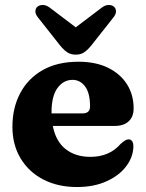

<svg xmlns="http://www.w3.org/2000/svg" viewBox="-20 -740 588 773"><path d="M518 -304Q518 -270 498 -251.5Q478 -233 442 -233H192.5Q205 -170 244.8 -139.2Q284.5 -108.5 344 -108.5Q420.5 -108.5 465.5 -160.5Q486.5 -179.5 497.5 -179Q517 -178.5 517 -150Q516 -107 487.5 -69.8Q459 -32.5 408.2 -9.8Q357.5 13 290 13Q213 13 154.5 -17.2Q96 -47.5 63 -102.2Q30 -157 30 -229.5Q30 -306 61.5 -365.2Q93 -424.5 152.2 -458Q211.5 -491.5 296 -491.5Q366 -491.5 415.8 -466.8Q465.5 -442 491.8 -399.8Q518 -357.5 518 -304ZM187.5 -288.5Q187.5 -286 187.5 -283.5H312.5Q342.5 -283.5 342.5 -311.5Q342.5 -365.5 322.5 -392Q302.5 -418.5 272 -418.5Q235.5 -418.5 211.5 -385.8Q187.5 -353 187.5 -288.5ZM348 -557.5Q333.5 -539.5 319.5 -529.8Q305.5 -520 285 -520Q264.5 -520 250.2 -529.8Q236 -539.5 221.5 -557.5L133.5 -669Q122 -683 122.5 -694.5Q123 -706 130 -712.5Q139 -720 152.2 -720Q165.5 -720 180 -709.5L285 -630L390 -709.5Q404 -720 417.5 -720Q431 -720 439.5 -712.5Q446.5 -706 447 -694.5Q447.5 -683 436 -669Z"/></svg>

Font: Fraunces 9pt S050
Style: Bold
Weight: 700
Version: Version 1.000; ttfautohint (v1.8.3)